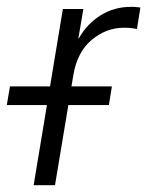

<svg xmlns="http://www.w3.org/2000/svg" viewBox="-78 -542 431 562"><path d="M20.5 0 106 -515.6H166L151.4 -429.7H152.8Q175.8 -471.2 215.6 -496.6Q255.4 -522 306.2 -522Q315.4 -522 322 -521.2Q328.6 -520.5 333 -520L322.8 -457Q318.8 -458 309.1 -459.5Q299.3 -460.9 285.6 -460.9Q232.9 -460.9 190.4 -425.3Q147.9 -389.6 136.7 -322.3L83 0ZM-58.1 -234.4 -48.8 -289.1H249.5L240.7 -234.4Z"/></svg>

Font: Inter Display Light
Style: Italic
Weight: 300
Italic angle: -9.39999°
Designer: Rasmus Andersson
Foundry: rsms
Version: Version 4.000;git-a52131595